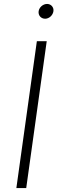

<svg xmlns="http://www.w3.org/2000/svg" viewBox="-20 -954 291 974"><path d="M63 0H113L217 -745H167ZM176 -897C173 -876 188 -859 209 -859C229 -859 248 -876 251 -897C254 -917 239 -934 219 -934C198 -934 179 -917 176 -897Z"/></svg>

Font: Mluvka ExtraLight
Style: Italic
Weight: 200
Italic angle: -8°
Designer: Modified by Jiří Krblich, Original typeface by Gumpita Rahayu
Foundry: Gumpita Rahayu & Jiří Krblich
Version: Version 2.000;Glyphs 3.1.1 (3134)